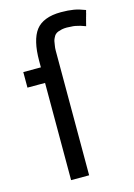

<svg xmlns="http://www.w3.org/2000/svg" viewBox="-108 -746 559 803"><g transform="rotate(-15 171.5 -344.5)"><path d="M21.5 -420.9Q41 -420.9 97.7 -420.9Q97.7 -315.4 97.7 0Q117.2 0 175.8 0Q175.8 -128.9 175.8 -516.6Q175.8 -529.3 175.8 -540Q175.8 -551.8 177.7 -561.5Q178.7 -571.3 180.7 -580.1Q182.6 -587.9 186.5 -594.7Q189.5 -601.6 194.3 -606.4Q199.2 -611.3 207 -614.3Q214.8 -617.2 223.6 -619.1Q233.4 -621.1 245.1 -621.1Q253.9 -621.1 262.7 -620.1Q272.5 -620.1 282.2 -618.2Q292 -616.2 302.7 -613.3Q313.5 -609.4 325.2 -605.5Q325.2 -605.5 325.2 -606.4Q325.2 -606.4 325.2 -607.4Q325.2 -607.4 326.2 -608.4Q326.2 -608.4 326.2 -609.4Q326.2 -609.4 326.2 -610.4Q326.2 -610.4 326.2 -611.3Q326.2 -611.3 327.1 -612.3Q327.1 -612.3 327.1 -613.3Q327.1 -613.3 327.1 -614.3Q327.1 -614.3 328.1 -616.2Q328.1 -616.2 328.1 -617.2Q328.1 -617.2 328.1 -618.2Q328.1 -618.2 328.1 -619.1Q328.1 -619.1 329.1 -620.1Q329.1 -620.1 329.1 -620.1Q329.1 -620.1 329.1 -621.1Q329.1 -622.1 329.1 -623Q329.1 -623 330.1 -624Q330.1 -624 330.1 -625Q330.1 -625 330.1 -625Q330.1 -625 330.1 -626Q330.1 -627 331.1 -627.9Q331.1 -627.9 331.1 -628.9Q331.1 -628.9 331.1 -628.9Q331.1 -628.9 331.1 -629.9Q331.1 -629.9 332 -631.8Q332 -631.8 332 -632.8Q332 -632.8 332 -633.8Q332 -633.8 333 -634.8Q333 -634.8 333 -634.8Q333 -634.8 333 -635.7Q333 -635.7 333 -636.7Q333 -636.7 333 -637.7Q333 -637.7 334 -638.7Q334 -638.7 334 -639.6Q334 -639.6 334 -640.6Q334 -640.6 334 -641.6Q334 -641.6 335 -642.6Q335 -642.6 335 -642.6Q335 -642.6 335 -644.5Q335 -644.5 335.9 -645.5Q335.9 -645.5 335.9 -645.5Q335.9 -645.5 335.9 -646.5Q335.9 -646.5 335.9 -647.5Q335.9 -647.5 335.9 -648.4Q335.9 -648.4 336.9 -648.4Q336.9 -648.4 336.9 -650.4Q336.9 -650.4 336.9 -651.4Q336.9 -651.4 337.9 -652.3Q337.9 -652.3 337.9 -653.3Q337.9 -653.3 337.9 -653.3Q337.9 -653.3 337.9 -654.3Q337.9 -654.3 337.9 -654.3Q337.9 -655.3 338.9 -656.2Q338.9 -656.2 338.9 -657.2Q338.9 -657.2 338.9 -658.2Q338.9 -658.2 338.9 -659.2Q338.9 -659.2 339.8 -660.2Q339.8 -660.2 339.8 -660.2Q339.8 -660.2 339.8 -661.1Q339.8 -661.1 339.8 -662.1Q339.8 -662.1 339.8 -663.1Q339.8 -663.1 340.8 -663.1Q340.8 -663.1 340.8 -664.1Q340.8 -664.1 340.8 -665Q340.8 -665 340.8 -666Q340.8 -666 340.8 -667Q340.8 -667 341.8 -668Q341.8 -668 341.8 -668.9Q341.8 -668.9 341.8 -669.9Q341.8 -669.9 342.8 -670.9Q329.1 -675.8 317.4 -679.7Q304.7 -683.6 293 -685.5Q281.2 -687.5 267.6 -688.5Q253.9 -689.5 238.3 -689.5Q199.2 -689.5 171.9 -678.7Q144.5 -668 128.9 -647.5Q113.3 -627 105.5 -593.8Q97.7 -561.5 97.7 -515.6Q97.7 -506.8 97.7 -488.3Q78.1 -488.3 21.5 -488.3Q21.5 -484.4 21.5 -475.6Q21.5 -466.8 21.5 -454.1Q21.5 -441.4 21.5 -432.6Q21.5 -424.8 21.5 -420.9Z"/></g></svg>

Font: Aptus Gothic JP
Style: Medium
Weight: 400
Designer: Fuminori Ogawa / Motoya
Version: Version 1